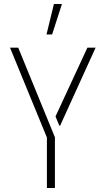

<svg xmlns="http://www.w3.org/2000/svg" viewBox="-20 -938 527 958"><path d="M212 -766 249 -918H289L240 -766ZM214 0V-252L30 -700H71L254 -253V0ZM276 -311 257 -357 416 -700H457L280 -311Z"/></svg>

Font: Stick No Bills ExtraLight
Style: Regular
Weight: 200
Designer: Kosala Senevirathne, Siva Puranthara, Lasantha Premarathna, Tharique Azeez
Foundry: mooniak
Version: Version 2.000